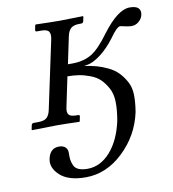

<svg xmlns="http://www.w3.org/2000/svg" viewBox="-77 -501 724 802"><g transform="rotate(-10 285.0 -99.5)"><path d="M296.4 -225.1Q323.7 -221.7 347.4 -215.1Q371.1 -208.5 395.5 -196.8Q419.9 -185.1 436.5 -168.2Q453.1 -151.4 466.6 -127Q480 -102.5 480.7 -70.8Q481.4 -39.1 474.6 2Q454.1 97.7 382.6 165.8Q311 233.9 223.1 233.9Q149.9 233.9 114.5 201.4Q79.1 168.9 86.9 131.8Q96.2 87.9 134.3 87.9Q151.9 87.9 161.6 97.2Q171.4 106.4 170.4 124Q169.9 140.1 171.4 150.4Q172.9 160.6 178.2 173.8Q183.6 187 198.2 193.6Q212.9 200.2 236.3 200.2Q291 200.2 333.3 152.6Q375.5 105 393.1 23.9Q400.9 -21.5 400.1 -55.2Q399.4 -88.9 386.2 -113.3Q373 -137.7 356.7 -153.3Q340.3 -168.9 315.9 -178.2Q291.5 -187.5 268.8 -191.2Q246.1 -194.8 220.2 -194.8L193.8 -68.8Q189 -47.4 196.5 -37.6Q204.1 -27.8 228 -27.8H235.8Q244.1 -27.8 242.2 -20L238.3 -1L235.8 1Q179.2 -1 140.1 -1L35.6 1L34.2 -1L38.1 -20Q40 -27.8 47.9 -27.8H66.9Q91.3 -27.8 102.5 -37.4Q113.8 -46.9 118.7 -68.8L180.2 -357.9Q185.1 -380.4 178 -391.1Q170.9 -401.9 146.5 -401.9H127.4Q119.1 -401.9 121.1 -410.2L125 -429.2L127.4 -431.2Q195.3 -429.2 231 -429.2L327.6 -431.2L329.1 -429.2L325.2 -410.2Q323.2 -402.3 315.4 -401.9H307.6Q283.7 -401.9 272 -392.1Q260.3 -382.3 255.4 -359.9L231 -244.1H249Q296.4 -244.1 330.3 -263.7Q364.3 -283.2 409.2 -345.2Q475.6 -433.1 525.9 -433.1Q552.7 -433.1 562.7 -422.6Q572.8 -412.1 568.8 -394Q565.4 -378.4 551.8 -366.7Q538.1 -355 520.5 -355Q509.8 -355 493.2 -358.9Q476.6 -362.8 473.1 -362.8Q459.5 -362.8 429.2 -319.8Q400.9 -281.7 368.2 -256.6Q335.4 -231.4 308.1 -227.1Q299.8 -225.6 296.4 -225.1Z"/></g></svg>

Font: Linux Biolinum O
Style: Italic
Weight: 400
Italic angle: -12°
Designer: Philipp H. Poll
Foundry: Philipp H. Poll
Version: Version 1.1.3